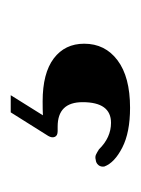

<svg xmlns="http://www.w3.org/2000/svg" viewBox="28 -73 262 358"><g transform="rotate(-90 159.0 106.0)"><path d="M128.5 -5H160.5L123 55Q133.5 54.5 149 54.5Q201.5 54.5 229 75.2Q256.5 96 256.5 132Q256.5 171 225.5 194.2Q194.5 217.5 137 217.5Q91 217.5 62.8 203Q34.5 188.5 27.5 169.5Q26.5 163 30.2 158.5Q34 154 40 153.5Q45.5 152 49.8 154Q54 156 59.5 159.5Q81.5 182 109 182Q147.5 182 147.5 129Q147.5 82.5 102 82.5H93.5Q85 82.5 82.8 77.2Q80.5 72 84.5 65Z"/></g></svg>

Font: Fraunces 72pt S000 Black
Style: Regular
Weight: 900
Version: Version 1.000; ttfautohint (v1.8.3)